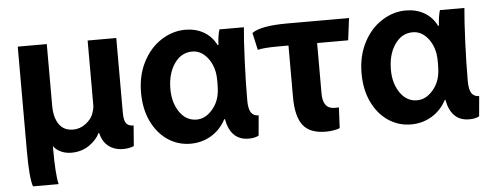

<svg xmlns="http://www.w3.org/2000/svg" viewBox="-48 -633 2445 955"><g transform="rotate(-5 1174.5 -155.0)"><path d="M429 -36Q413 -2 375 24Q337 50 286 50Q259 50 235 39.5Q211 29 197 9V22Q197 151 209 200H81Q66 158 66 24V-499H211V-192Q211 -133 234.5 -98.5Q258 -64 305 -64Q340 -64 368.5 -86Q397 -108 406 -134Q415 -159 415 -175V-499H558V-126Q558 -88 569 -73Q580 -58 606 -58L598 44Q576 54 544 54Q501 54 471.5 31Q442 8 432 -36Z M1195 -497Q1189 -436 1184.5 -329.5Q1180 -223 1180 -134Q1180 -90 1192.5 -72Q1205 -54 1230 -54L1221 46Q1214 51 1200 54Q1186 57 1171 57Q1081 57 1061 -50H1058Q1031 1 984.5 29Q938 57 881 57Q818 57 767 22.5Q716 -12 686.5 -74Q657 -136 657 -217Q657 -303 691.5 -370Q726 -437 783 -473.5Q840 -510 903 -510Q955 -510 995 -487Q1035 -464 1057 -420H1061Q1064 -471 1073 -497ZM804 -222Q804 -154 836.5 -107Q869 -60 921 -60Q961 -60 993.5 -93.5Q1026 -127 1035 -172Q1040 -197 1040 -232Q1040 -267 1037 -283Q1028 -333 998 -366Q968 -399 928 -399Q873 -399 838.5 -349Q804 -299 804 -223Z M1626 44Q1617 49 1596.5 52.5Q1576 56 1557 56Q1476 56 1442 11Q1408 -34 1408 -129V-387H1358Q1285 -387 1254 -379L1235 -465Q1279 -497 1411 -497H1720L1706 -387H1551V-135Q1551 -58 1610 -58Q1628 -58 1631 -59Z M2296 -497Q2290 -436 2285.5 -329.5Q2281 -223 2281 -134Q2281 -90 2293.5 -72Q2306 -54 2331 -54L2322 46Q2315 51 2301 54Q2287 57 2272 57Q2182 57 2162 -50H2159Q2132 1 2085.5 29Q2039 57 1982 57Q1919 57 1868 22.5Q1817 -12 1787.5 -74Q1758 -136 1758 -217Q1758 -303 1792.5 -370Q1827 -437 1884 -473.5Q1941 -510 2004 -510Q2056 -510 2096 -487Q2136 -464 2158 -420H2162Q2165 -471 2174 -497ZM1905 -222Q1905 -154 1937.5 -107Q1970 -60 2022 -60Q2062 -60 2094.5 -93.5Q2127 -127 2136 -172Q2141 -197 2141 -232Q2141 -267 2138 -283Q2129 -333 2099 -366Q2069 -399 2029 -399Q1974 -399 1939.5 -349Q1905 -299 1905 -223Z"/></g></svg>

Font: LINE Seed Sans KR Bold
Style: Regular
Weight: 700
Designer: LINE BX Design & Sandoll Inc & Dalton Maag Ltd
Foundry: Sandoll Inc.
Version: Version 1.000